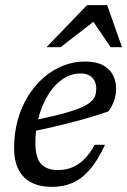

<svg xmlns="http://www.w3.org/2000/svg" viewBox="-20 -719 496 749"><path d="M293.5 -432.5Q263 -432.5 236 -417.5Q209 -402.5 187.2 -376.2Q165.5 -350 150 -315.5Q134.5 -281 126.2 -242Q118 -203 118 -163.5Q118 -103 140.5 -79.2Q163 -55.5 206 -55.5Q233.5 -55.5 258.5 -64.8Q283.5 -74 306.2 -95.5Q329 -117 349.5 -154H389.5Q360.5 -91.5 329 -55.8Q297.5 -20 261.5 -5Q225.5 10 183.5 10Q135.5 10 102.5 -7Q69.5 -24 52.2 -57.8Q35 -91.5 35 -142Q35 -199.5 49.2 -250.8Q63.5 -302 89.2 -343.8Q115 -385.5 149.8 -415.8Q184.5 -446 225.5 -462.5Q266.5 -479 311.5 -479Q355 -479 381.8 -464.5Q408.5 -450 420.8 -425.8Q433 -401.5 433 -372.5Q433 -348.5 424.2 -324.2Q415.5 -300 402 -284Q365.5 -271.5 328.2 -260.5Q291 -249.5 254 -240Q217 -230.5 180.8 -222.2Q144.5 -214 110 -207L112.5 -250Q178.5 -263 222.8 -275Q267 -287 293.5 -298.2Q320 -309.5 333.5 -321.2Q347 -333 351.2 -345.5Q355.5 -358 355.5 -373Q355.5 -391 348.5 -404.2Q341.5 -417.5 327.8 -425Q314 -432.5 293.5 -432.5ZM161.5 -535 319.5 -699H398L456 -535H411.5L338 -643H356L216.5 -535Z"/></svg>

Font: Newsreader 12pt
Style: Italic
Weight: 400
Italic angle: -17°
Version: Version 1.003